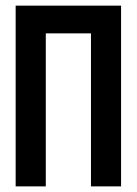

<svg xmlns="http://www.w3.org/2000/svg" viewBox="-20 -663 486 683"><path d="M35.7 -642.9H410.7V0H303.6V-544.3H142.9V0H35.7Z"/></svg>

Font: Aire Exterior
Style: Regular
Weight: 400
Width: 4
Designer: Jayvee Enaguas (HarvettFox96)
Version: 20190503.02